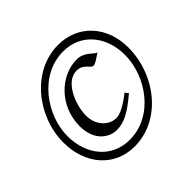

<svg xmlns="http://www.w3.org/2000/svg" viewBox="-159 -799 982 982"><g transform="rotate(-45 332.0 -307.5)"><path d="M164 -257C164 -149 235 -109 283 -109C340 -109 383 -133 462 -199C457 -205 454 -208 448 -217C395 -175 352 -154 328 -154C272 -154 225 -204 225 -273C225 -346 271 -470 354 -470C377 -470 393 -460 405 -448L420 -432C425 -428 429 -426 432 -426C439 -426 449 -430 460 -437L495 -460C474 -466 450 -510 395 -510C278 -510 164 -404 164 -257ZM296 -27C169 -27 84 -127 84 -266C84 -416 203 -588 375 -588C502 -588 586 -488 586 -351C586 -201 470 -27 296 -27ZM380 -630C192 -630 46 -447 46 -257C46 -100 144 15 290 15C481 15 625 -169 625 -367C625 -517 527 -630 380 -630Z"/></g></svg>

Font: Temporarium
Style: Italic
Weight: 400
Italic angle: -7°
Version: Version 1.1